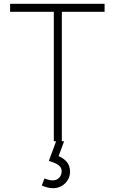

<svg xmlns="http://www.w3.org/2000/svg" viewBox="-20 -740 630 1006"><path d="M262 0V-678H33V-720H528V-678H304V0ZM259 246Q230.5 246 199 232L213 195Q238 205 256 205Q277.5 205 290.2 191Q303 177 303 158Q303 142.5 294.5 132.8Q286 123 273.8 117.2Q261.5 111.5 239.5 104Q238.5 104 237.8 103.8Q237 103.5 236 103L274 0H316L287 78Q314.5 89.5 330.8 109.5Q347 129.5 347 160Q347 183.5 335 203.2Q323 223 302.8 234.5Q282.5 246 259 246Z"/></svg>

Font: Vela Sans ExtLt
Style: Regular
Weight: 200
Designer: Principal design: Mikhail Sharanda - project Manrope.
Design modification: Ravid Balaliev
Foundry: Mikhail Sharanda
Version: Version 1.001